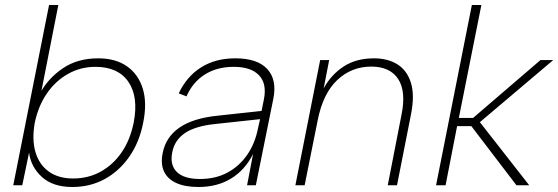

<svg xmlns="http://www.w3.org/2000/svg" viewBox="-20 -740 2230 767"><path d="M140 -367Q171 -426 230 -466.5Q289 -507 372 -507Q442 -507 487.5 -475Q533 -443 550.5 -385.5Q568 -328 552 -250Q537 -172 496.5 -114Q456 -56 398 -24.5Q340 7 269 7Q192 7 148 -32.5Q104 -72 96 -130L69 0H33L176 -720H213L143 -364ZM514 -250Q534 -353 493 -413Q452 -473 361 -473Q302 -473 252 -445Q202 -417 167.5 -367Q133 -317 119 -250Q107 -183 121.5 -133Q136 -83 174.5 -55Q213 -27 272 -27Q333 -27 382.5 -54.5Q432 -82 466 -131.5Q500 -181 514 -250Z M967 0 991 -125Q959 -61 903.5 -27Q848 7 773 7Q719 7 684 -9Q649 -25 635 -55.5Q621 -86 630 -129Q642 -192 696.5 -230Q751 -268 851 -278L1025 -297L1034 -342Q1047 -405 1015 -439Q983 -473 914 -473Q847 -473 798.5 -442.5Q750 -412 725 -355L694 -367Q726 -435 783.5 -471Q841 -507 920 -507Q1008 -507 1047.5 -464.5Q1087 -422 1072 -346L1002 0ZM1019 -264 843 -245Q761 -237 719 -208.5Q677 -180 668 -131Q658 -81 686.5 -53Q715 -25 779 -25Q841 -25 888.5 -50.5Q936 -76 967.5 -121.5Q999 -167 1011 -229Z M1259 -500H1295L1273 -387Q1303 -442 1353 -474.5Q1403 -507 1474 -507Q1529 -507 1567.5 -483Q1606 -459 1621.5 -409.5Q1637 -360 1622 -284L1566 0H1529L1584 -282Q1603 -375 1570.5 -424.5Q1538 -474 1463 -474Q1384 -474 1327 -420Q1270 -366 1249 -259L1197 0H1160Z M1865 -720H1903L1813 -269H1870L2139 -500H2190L1897 -252L2094 0H2043L1863 -236H1806L1760 0H1722Z"/></svg>

Font: Albert Sans ExtraLight
Style: Italic
Weight: 250
Italic angle: -11.25°
Designer: Andreas Rasmussen
Foundry: a.Foundry
Version: Version 1.025